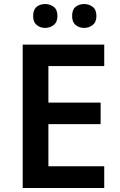

<svg xmlns="http://www.w3.org/2000/svg" viewBox="-20 -936 598 956"><path d="M499 0H93V-714H499V-607H221V-425H481V-318H221V-108H499ZM145 -856Q145 -888 162.5 -902Q180 -916 205 -916Q229 -916 247.5 -902Q266 -888 266 -856Q266 -826 247.5 -811.5Q229 -797 205 -797Q180 -797 162.5 -811.5Q145 -826 145 -856ZM339 -856Q339 -888 356.5 -902Q374 -916 399 -916Q423 -916 441.5 -902Q460 -888 460 -856Q460 -826 441.5 -811.5Q423 -797 399 -797Q374 -797 356.5 -811.5Q339 -826 339 -856Z"/></svg>

Font: Noto Sans Cham SemiBold
Style: Regular
Weight: 600
Version: Version 2.002